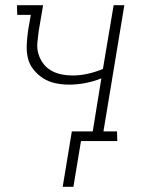

<svg xmlns="http://www.w3.org/2000/svg" viewBox="-20 -540 540 735"><path d="M220 175 255 -37H335L368 -240Q338 -228 306.5 -222Q275 -216 245 -216Q218 -216 192 -221.5Q166 -227 145 -240.5Q124 -254 108 -274Q92 -294 86.5 -319Q81 -344 82.5 -371.5Q84 -399 88 -426L98 -483H46L45 -520H145L128 -420Q125 -398 123 -376Q121 -354 127 -334Q133 -314 145 -297.5Q157 -281 175 -270.5Q193 -260 214 -255.5Q235 -251 257 -251Q286 -251 315.5 -257.5Q345 -264 374 -276L415 -520H456L376 -37H428L429 0H290L261 175Z"/></svg>

Font: Iosevka Curly Slab Extralight
Style: Italic
Weight: 200
Italic angle: -9°
Monospace: yes
Designer: Belleve Invis
Foundry: Belleve Invis
Version: Version 22.1.2; ttfautohint (v1.8.4)